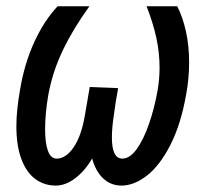

<svg xmlns="http://www.w3.org/2000/svg" viewBox="-20 -566 640 598"><path d="M31 -173.5Q31 -221 42.5 -287Q56 -368 86.8 -435Q117.5 -502 159.5 -546.5H258.5Q207.5 -476 175.5 -409Q143.5 -342 130.5 -270.5Q120.5 -213.5 120.5 -163Q120.5 -121 129.2 -96.5Q138 -72 156.5 -72Q185 -72 209 -106.8Q233 -141.5 244 -204.5L259.5 -295L348 -291.5Q340.5 -253.5 333.5 -200Q328.5 -165 328.5 -137.5Q328.5 -72 361 -72Q384.5 -72 406 -102Q427.5 -132 444.2 -180.5Q461 -229 471 -285Q477 -321 477 -355Q477 -402 466.8 -448.8Q456.5 -495.5 436.5 -546.5H532Q549.5 -512 559.2 -467.8Q569 -423.5 569 -372.5Q569 -321.5 560 -273Q543.5 -178.5 510.5 -114.2Q477.5 -50 437.5 -19Q397.5 12 358.5 12Q325 12 301.2 -10.5Q277.5 -33 267 -72.5Q244.5 -33.5 214.2 -10.8Q184 12 154 12Q118 12 90.2 -8.2Q62.5 -28.5 46.8 -70Q31 -111.5 31 -173.5Z"/></svg>

Font: JuliaMono MediumItalic
Style: Regular
Weight: 500
Italic angle: -9°
Monospace: yes
Designer: cormullion
Foundry: corm
Version: Version 0.049; ttfautohint (v1.8.4)